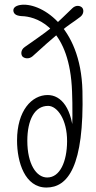

<svg xmlns="http://www.w3.org/2000/svg" viewBox="-20 -800 415 830"><path d="M86.4 -729.5C146.5 -723.1 282.2 -674.3 291.5 -403.3C293.5 -350.6 295.4 -247.6 286.6 -193.8L298.8 -201.7C293.9 -333 244.1 -389.2 186 -389.2C117.7 -389.2 53.7 -322.3 53.7 -192.9C53.7 -98.1 87.9 10.7 180.7 10.7C272.9 10.7 344.2 -79.6 336.4 -406.7C329.6 -693.4 149.4 -793 66.4 -778.3C44.9 -774.4 35.6 -764.2 38.1 -751C42 -731 66.9 -730.5 86.4 -729.5ZM270 -189C269.5 -102.1 239.7 -32.7 184.1 -32.7C136.7 -32.7 98.1 -91.3 98.1 -191.4C98.1 -280.3 128.9 -342.3 188 -342.3C227.5 -342.3 270.5 -283.2 270 -189ZM293 -764.6C258.8 -732.4 238.8 -710.9 207 -684.1C166 -650.4 114.3 -616.7 86.9 -596.7C69.8 -585 69.3 -565.4 77.1 -555.7C85.4 -547.4 104.5 -543 120.6 -556.6C161.6 -594.2 209 -636.2 242.7 -664.1C274.9 -692.4 296.4 -703.1 327.1 -727.1C342.8 -739.3 342.8 -757.8 335.4 -766.6C327.1 -775.9 308.1 -779.3 293 -764.6Z"/></svg>

Font: Pompiere 
Style: Regular
Weight: 400
Designer: Karolina Lach
Foundry: Sorkin Type Co.
Version: Version 1.001